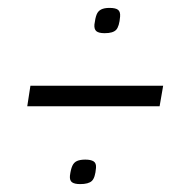

<svg xmlns="http://www.w3.org/2000/svg" viewBox="-20 -540 474 486"><path d="M157 -95Q159 -111 163 -120Q167 -129 175 -132.5Q183 -136 196 -136Q210 -136 217 -131.5Q224 -127 223 -115Q221 -90 212.5 -82Q204 -74 183 -74Q169 -74 162.5 -78.5Q156 -83 157 -95ZM219 -478Q221 -494 224.5 -503Q228 -512 236 -516Q244 -520 257 -520Q273 -520 279 -515Q285 -510 284 -498Q282 -473 274 -464.5Q266 -456 245 -456Q230 -456 224 -461Q218 -466 219 -478ZM49 -271 57 -323H393L384 -271Z"/></svg>

Font: Georama Light
Style: Italic
Weight: 300
Italic angle: -9°
Designer: Jean-Baptiste Levee
Foundry: Production Type
Version: Version 1.001